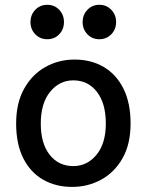

<svg xmlns="http://www.w3.org/2000/svg" viewBox="-20 -751 599 784"><path d="M45.9 -246.6Q45.9 -330.6 78.6 -388.9Q111.3 -447.3 165.5 -477.5Q219.7 -507.8 284.2 -507.8Q352.1 -507.8 403.6 -477.5Q455.1 -447.3 484.1 -388.9Q513.2 -330.6 513.2 -246.6Q513.2 -162.6 480.5 -105Q447.8 -47.4 393.6 -17.6Q339.4 12.2 274.4 12.2Q207 12.2 155.5 -17.6Q104 -47.4 75 -105Q45.9 -162.6 45.9 -246.6ZM146.5 -246.6Q146.5 -165 182.9 -118.9Q219.2 -72.8 279.3 -72.8Q335.9 -72.8 374 -118.9Q412.1 -165 412.1 -246.6Q412.1 -329.1 375.7 -376Q339.4 -422.9 279.3 -422.9Q222.7 -422.9 184.6 -376Q146.5 -329.1 146.5 -246.6ZM317.4 -661.1Q317.4 -690.4 336.9 -710.9Q356.4 -731.4 385.7 -731.4Q415 -731.4 434.6 -710.9Q454.1 -690.4 454.1 -661.1Q454.1 -631.3 434.6 -611.1Q415 -590.8 385.7 -590.8Q356.4 -590.8 336.9 -611.1Q317.4 -631.3 317.4 -661.1ZM104.5 -661.1Q104.5 -690.4 124 -710.9Q143.6 -731.4 172.9 -731.4Q202.6 -731.4 221.9 -710.9Q241.2 -690.4 241.2 -661.1Q241.2 -631.3 221.9 -611.1Q202.6 -590.8 172.9 -590.8Q143.6 -590.8 124 -611.1Q104.5 -631.3 104.5 -661.1Z"/></svg>

Font: Kanchenjunga Medium
Style: Regular
Weight: 500
Version: Version 2.001